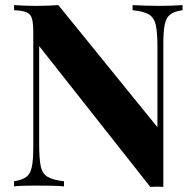

<svg xmlns="http://www.w3.org/2000/svg" viewBox="-20 -728 762 750"><path d="M693 -708V-688Q661 -684 645 -671.5Q629 -659 623.5 -632Q618 -605 618 -556V2Q606 1 593.5 1Q581 1 567 2L133 -548V-164Q133 -109 139 -79.5Q145 -50 165.5 -37.5Q186 -25 230 -20V0Q211 -2 180 -2.5Q149 -3 122 -3Q99 -3 75 -2.5Q51 -2 35 0V-20Q67 -25 83 -37Q99 -49 104.5 -76.5Q110 -104 110 -152V-602Q110 -639 104.5 -656.5Q99 -674 82.5 -680.5Q66 -687 35 -688V-708Q51 -707 75 -706Q99 -705 122 -705Q146 -705 168 -706Q190 -707 208 -708L595 -231V-544Q595 -599 589 -628.5Q583 -658 562.5 -671Q542 -684 498 -688V-708Q517 -707 548 -706Q579 -705 606 -705Q630 -705 653.5 -706Q677 -707 693 -708Z"/></svg>

Font: Playfair Display
Style: Bold
Weight: 700
Designer: Claus Eggers Sørensen
Foundry: Claus Eggers Sørensen
Version: Version 1.203